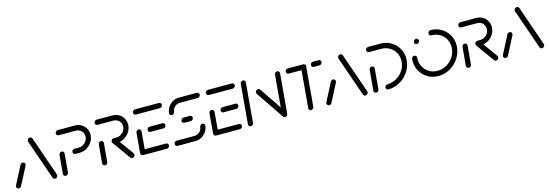

<svg xmlns="http://www.w3.org/2000/svg" viewBox="14 -1334 6153 2151"><g transform="rotate(-15 3090.0 -259.0)"><path d="M56.7 0Q45.2 0 37.4 -7.8Q29.6 -15.6 29.6 -27Q29.6 -34.4 33.3 -41.9L141.9 -251.5Q146.3 -259.3 153.9 -263.9Q161.5 -268.5 170.4 -268.5Q181.9 -268.5 189.4 -260.7Q197 -253 197 -241.5Q197 -234.1 193.3 -226.7L84.8 -17Q80.4 -9.3 72.8 -4.6Q65.2 0 56.7 0ZM508.5 -33Q508.5 -19.6 498.9 -9.8Q489.3 0 476.3 0Q467.4 0 460.7 -4.6Q454.1 -9.3 451.1 -17L291.1 -476.7Q289.3 -481.5 289.3 -486.7Q289.3 -499.6 298.9 -509.1Q308.5 -518.5 321.1 -518.5Q330 -518.5 336.9 -513.9Q343.7 -509.3 346.7 -501.5L506.3 -41.9Q508.5 -38.1 508.5 -33Z M600.4 0Q588.1 0 580.2 -8.7Q572.2 -17.4 573.3 -29.6L592.2 -244.8Q593.3 -257 602.8 -265.7Q612.2 -274.4 624.1 -274.4Q636.3 -274.4 644.3 -265.7Q652.2 -257 651.1 -244.8L632.2 -29.6Q631.1 -17.4 621.9 -8.7Q612.6 0 600.4 0ZM740 -236.7Q740 -249.6 749.6 -258.9Q759.3 -268.1 772.2 -268.1H822.6Q849.6 -268.1 873.9 -282.4Q898.1 -296.7 912.6 -320.6Q927 -344.4 927 -372.2Q927 -396.3 915.6 -416.3Q904.1 -436.3 884.1 -448Q864.1 -459.6 839.3 -459.6H640.4Q628.1 -459.6 620.4 -468.3Q612.6 -477 613.3 -489.3Q614.8 -501.5 624.1 -510Q633.3 -518.5 645.6 -518.5H844.4Q884.1 -518.5 916.5 -499.8Q948.9 -481.1 967.6 -448.7Q986.3 -416.3 986.3 -377.4Q986.3 -373 985.6 -364.1Q981.9 -321.9 958 -286.3Q934.1 -250.7 896.7 -230Q859.3 -209.3 817.4 -209.3H767Q755.6 -209.3 747.8 -217.2Q740 -225.2 740 -236.7Z M1055.6 0Q1043.3 0 1035.6 -8.7Q1027.8 -17.4 1028.5 -29.6L1047.8 -244.8Q1048.9 -257 1058.1 -265.7Q1067.4 -274.4 1079.6 -274.4Q1091.9 -274.4 1099.8 -265.7Q1107.8 -257 1106.7 -244.8L1087.4 -29.6Q1086.7 -17.4 1077.2 -8.7Q1067.8 0 1055.6 0ZM1403.7 -32.2Q1403.7 -18.9 1394.4 -9.3Q1385.2 0.4 1371.9 0.4Q1358.5 0.4 1350.7 -9.6L1200.4 -219.3Q1194.8 -225.9 1194.8 -235.6Q1194.8 -248.9 1204.3 -258.5Q1213.7 -268.1 1226.7 -268.1Q1233.3 -268.1 1238.9 -265.4Q1244.4 -262.6 1248.1 -257.8L1398.1 -48.5Q1403.7 -41.9 1403.7 -32.2ZM1194.8 -236.3Q1194.8 -249.3 1204.3 -258.7Q1213.7 -268.1 1226.7 -268.1H1258.5Q1285.9 -268.1 1310.2 -282.4Q1334.4 -296.7 1348.9 -320.6Q1363.3 -344.4 1363.3 -372.2Q1363.3 -396.3 1351.9 -416.3Q1340.4 -436.3 1320.2 -448Q1300 -459.6 1275.6 -459.6H1091.1Q1078.9 -459.6 1071.1 -468.3Q1063.3 -477 1064.1 -489.3Q1065.6 -501.5 1074.8 -510Q1084.1 -518.5 1096.3 -518.5H1280.4Q1320.4 -518.5 1352.8 -499.8Q1385.2 -481.1 1403.7 -448.7Q1422.2 -416.3 1422.2 -377Q1422.2 -368.5 1421.9 -364.1Q1418.1 -321.9 1394.1 -286.3Q1370 -250.7 1332.8 -230Q1295.6 -209.3 1253.7 -209.3H1221.5Q1210 -209.3 1202.4 -217Q1194.8 -224.8 1194.8 -236.3Z M1468.9 -28.5 1489.3 -261.5Q1490.4 -273.7 1499.8 -282.2Q1509.3 -290.7 1521.1 -290.7Q1533.3 -290.7 1541.3 -282.2Q1549.3 -273.7 1548.1 -261.5L1527.8 -28.5ZM1804.1 -32.2Q1804.1 -19.3 1794.6 -9.6Q1785.2 0 1772.2 0H1495.9Q1484.4 0 1476.7 -7.8Q1468.9 -15.6 1468.9 -27Q1468.9 -40 1478.3 -49.4Q1487.8 -58.9 1500.7 -58.9H1777.4Q1788.9 -58.9 1796.5 -51.1Q1804.1 -43.3 1804.1 -32.2ZM1617.4 -256.7Q1617.4 -269.6 1626.9 -279.3Q1636.3 -288.9 1649.3 -288.9H1797.4Q1808.9 -288.9 1816.7 -281.1Q1824.4 -273.3 1824.4 -261.9Q1824.4 -248.9 1814.8 -239.4Q1805.2 -230 1792.2 -230H1644.4Q1633 -230 1625.2 -237.6Q1617.4 -245.2 1617.4 -256.7ZM1508.9 -489.3Q1510.4 -501.5 1519.6 -510Q1528.9 -518.5 1541.1 -518.5H1817.4Q1828.9 -518.5 1836.7 -510.7Q1844.4 -503 1844.4 -491.9Q1844.4 -478.9 1834.8 -469.3Q1825.2 -459.6 1812.6 -459.6H1535.9Q1523.7 -459.6 1515.9 -468.3Q1508.1 -477 1508.9 -489.3Z M2228.1 -168.5Q2240.4 -168.5 2248.1 -160Q2255.9 -151.5 2254.8 -139.3Q2251.5 -101.5 2230 -69.4Q2208.5 -37.4 2174.8 -18.7Q2141.1 0 2103.3 0H1896.3Q1884.8 0 1877 -7.8Q1869.3 -15.6 1869.3 -27Q1869.3 -39.6 1878.9 -49.3Q1888.5 -58.9 1901.1 -58.9H2108.5Q2130.4 -58.9 2149.8 -69.6Q2169.3 -80.4 2181.7 -98.9Q2194.1 -117.4 2195.9 -139.3Q2197 -151.5 2206.5 -160Q2215.9 -168.5 2228.1 -168.5ZM2141.9 -261.9Q2141.9 -248.9 2132.4 -239.4Q2123 -230 2110 -230H2038.1Q2025.9 -230 2018.1 -238.5Q2010.4 -247 2011.1 -259.3Q2012.6 -271.5 2021.9 -280.2Q2031.1 -288.9 2043.3 -288.9H2114.8Q2126.3 -288.9 2134.1 -281.1Q2141.9 -273.3 2141.9 -261.9ZM1925.2 -350Q1913 -350 1905 -358.5Q1897 -367 1898.1 -379.3Q1901.5 -417 1923 -449.1Q1944.4 -481.1 1978 -499.8Q2011.5 -518.5 2049.3 -518.5H2256.7Q2268.1 -518.5 2275.9 -510.9Q2283.7 -503.3 2283.7 -492.6Q2283.7 -479.3 2274.1 -469.4Q2264.4 -459.6 2251.5 -459.6H2044.4Q2022.6 -459.6 2003.1 -448.9Q1983.7 -438.1 1971.3 -419.6Q1958.9 -401.1 1957 -379.3Q1955.9 -367 1946.7 -358.5Q1937.4 -350 1925.2 -350Z M2315.2 -28.5 2335.6 -261.5Q2336.7 -273.7 2346.1 -282.2Q2355.6 -290.7 2367.4 -290.7Q2379.6 -290.7 2387.6 -282.2Q2395.6 -273.7 2394.4 -261.5L2374.1 -28.5ZM2650.4 -32.2Q2650.4 -19.3 2640.9 -9.6Q2631.5 0 2618.5 0H2342.2Q2330.7 0 2323 -7.8Q2315.2 -15.6 2315.2 -27Q2315.2 -40 2324.6 -49.4Q2334.1 -58.9 2347 -58.9H2623.7Q2635.2 -58.9 2642.8 -51.1Q2650.4 -43.3 2650.4 -32.2ZM2463.7 -256.7Q2463.7 -269.6 2473.1 -279.3Q2482.6 -288.9 2495.6 -288.9H2643.7Q2655.2 -288.9 2663 -281.1Q2670.7 -273.3 2670.7 -261.9Q2670.7 -248.9 2661.1 -239.4Q2651.5 -230 2638.5 -230H2490.7Q2479.3 -230 2471.5 -237.6Q2463.7 -245.2 2463.7 -256.7ZM2355.2 -489.3Q2356.7 -501.5 2365.9 -510Q2375.2 -518.5 2387.4 -518.5H2663.7Q2675.2 -518.5 2683 -510.7Q2690.7 -503 2690.7 -491.9Q2690.7 -478.9 2681.1 -469.3Q2671.5 -459.6 2658.9 -459.6H2382.2Q2370 -459.6 2362.2 -468.3Q2354.4 -477 2355.2 -489.3Z M2746.7 0Q2734.4 0 2726.5 -8.7Q2718.5 -17.4 2719.6 -29.6L2759.6 -489.3Q2761.1 -501.5 2770.4 -510Q2779.6 -518.5 2791.9 -518.5Q2804.1 -518.5 2812 -509.8Q2820 -501.1 2818.5 -489.3L2778.5 -29.6Q2777.4 -17.4 2768.1 -8.7Q2758.9 0 2746.7 0ZM2898.5 -350Q2898.5 -362.2 2908.3 -371.7Q2918.1 -381.1 2930.7 -381.1Q2944.8 -381.1 2953 -370L3171.9 -45.9L3123 -9.3L2903.7 -333.3Q2898.5 -340.4 2898.5 -350ZM3143.3 0Q3131.1 0 3123.1 -8.7Q3115.2 -17.4 3116.3 -29.6L3156.7 -489.3Q3157.8 -501.1 3167 -509.8Q3176.3 -518.5 3188.5 -518.5Q3200.7 -518.5 3208.7 -509.8Q3216.7 -501.1 3215.6 -489.3L3175.2 -29.6Q3174.1 -17.4 3164.8 -8.7Q3155.6 0 3143.3 0Z M3518.1 -490.4 3477.8 -29.6Q3476.7 -17.4 3467.2 -8.7Q3457.8 0 3445.9 0Q3433.7 0 3425.7 -8.7Q3417.8 -17.4 3418.9 -29.6L3459.3 -490.4ZM3280.7 -486.7Q3280.7 -499.6 3290.2 -509.1Q3299.6 -518.5 3312.6 -518.5H3491.1Q3502.6 -518.5 3510.2 -510.7Q3517.8 -503 3517.8 -491.9Q3517.8 -478.9 3508.3 -469.3Q3498.9 -459.6 3485.9 -459.6H3307.4Q3295.9 -459.6 3288.3 -467.4Q3280.7 -475.2 3280.7 -486.7ZM3573 -486.7Q3573 -499.6 3582.4 -509.1Q3591.9 -518.5 3604.8 -518.5H3669.3Q3680.7 -518.5 3688.5 -510.7Q3696.3 -503 3696.3 -491.9Q3696.3 -478.9 3686.9 -469.3Q3677.4 -459.6 3664.4 -459.6H3600Q3588.5 -459.6 3580.7 -467.4Q3573 -475.2 3573 -486.7Z M3656.3 0Q3644.8 0 3637 -7.8Q3629.3 -15.6 3629.3 -27Q3629.3 -34.4 3633 -41.9L3741.5 -251.5Q3745.9 -259.3 3753.5 -263.9Q3761.1 -268.5 3770 -268.5Q3781.5 -268.5 3789.1 -260.7Q3796.7 -253 3796.7 -241.5Q3796.7 -234.1 3793 -226.7L3684.4 -17Q3680 -9.3 3672.4 -4.6Q3664.8 0 3656.3 0ZM4108.1 -33Q4108.1 -19.6 4098.5 -9.8Q4088.9 0 4075.9 0Q4067 0 4060.4 -4.6Q4053.7 -9.3 4050.7 -17L3890.7 -476.7Q3888.9 -481.5 3888.9 -486.7Q3888.9 -499.6 3898.5 -509.1Q3908.1 -518.5 3920.7 -518.5Q3929.6 -518.5 3936.5 -513.9Q3943.3 -509.3 3946.3 -501.5L4105.9 -41.9Q4108.1 -38.1 4108.1 -33Z M4227 -295.9Q4239.3 -295.9 4247 -287.2Q4254.8 -278.5 4253.7 -266.3L4233 -29.6Q4231.9 -17.4 4222.6 -8.7Q4213.3 0 4201.1 0Q4188.9 0 4180.9 -8.7Q4173 -17.4 4174.1 -29.6L4194.8 -266.3Q4195.9 -278.5 4205.4 -287.2Q4214.8 -295.9 4227 -295.9ZM4314.4 -27Q4314.4 -39.6 4324.1 -49.3Q4333.7 -58.9 4346.3 -58.9Q4400.7 -58.9 4449.3 -85.7Q4497.8 -112.6 4528.7 -158.7Q4559.6 -204.8 4564.4 -259.3Q4565.2 -271.1 4565.2 -277Q4565.2 -327.4 4541.1 -369.3Q4517 -411.1 4475.2 -435.4Q4433.3 -459.6 4381.9 -459.6H4240Q4227.8 -459.6 4220 -468.3Q4212.2 -477 4213 -489.3Q4214.4 -501.5 4223.7 -510Q4233 -518.5 4245.2 -518.5H4386.7Q4453 -518.5 4507.4 -487.2Q4561.9 -455.9 4593.1 -401.7Q4624.4 -347.4 4624.4 -282.2Q4624.4 -271.1 4623.3 -259.3Q4617 -188.9 4577 -129.4Q4537 -70 4474.4 -35Q4411.9 0 4341.5 0Q4330 0 4322.2 -7.8Q4314.4 -15.6 4314.4 -27Z M4753.7 -434.8Q4753.7 -447.8 4763.1 -457.4Q4772.6 -467 4785.6 -467Q4797 -467 4804.8 -459.3Q4812.6 -451.5 4812.6 -440Q4812.6 -427 4803 -417.6Q4793.3 -408.1 4780.4 -408.1Q4768.9 -408.1 4761.3 -415.9Q4753.7 -423.7 4753.7 -434.8ZM4936.3 -487.8Q4936.3 -500.7 4945.9 -510Q4955.6 -519.3 4968.5 -519.3Q5035.2 -519.3 5089.8 -487.8Q5144.4 -456.3 5175.7 -402Q5207 -347.8 5207 -282.2Q5207 -271.1 5205.9 -259.3Q5199.6 -188.5 5159.4 -128.9Q5119.3 -69.3 5056.5 -34.3Q4993.7 0.7 4923 0.7Q4856.3 0.7 4801.7 -30.7Q4747 -62.2 4715.7 -116.5Q4684.4 -170.7 4684.4 -236.3Q4684.4 -247.8 4685.6 -259.3Q4686.7 -271.5 4696.1 -280.2Q4705.6 -288.9 4717.8 -288.9Q4729.6 -288.9 4737.6 -280.2Q4745.6 -271.5 4744.4 -259.3Q4743.7 -247.4 4743.7 -241.5Q4743.7 -190.7 4767.8 -148.7Q4791.9 -106.7 4834.1 -82.4Q4876.3 -58.1 4928.1 -58.1Q4983 -58.1 5031.5 -85.2Q5080 -112.2 5111.1 -158.3Q5142.2 -204.4 5147 -259.3Q5147.8 -271.1 5147.8 -277Q5147.8 -327.8 5123.7 -369.8Q5099.6 -411.9 5057.4 -436.1Q5015.2 -460.4 4963.3 -460.4Q4951.9 -460.4 4944.1 -468.3Q4936.3 -476.3 4936.3 -487.8Z M5274.1 0Q5261.9 0 5254.1 -8.7Q5246.3 -17.4 5247 -29.6L5266.3 -244.8Q5267.4 -257 5276.7 -265.7Q5285.9 -274.4 5298.1 -274.4Q5310.4 -274.4 5318.3 -265.7Q5326.3 -257 5325.2 -244.8L5305.9 -29.6Q5305.2 -17.4 5295.7 -8.7Q5286.3 0 5274.1 0ZM5622.2 -32.2Q5622.2 -18.9 5613 -9.3Q5603.7 0.4 5590.4 0.4Q5577 0.4 5569.3 -9.6L5418.9 -219.3Q5413.3 -225.9 5413.3 -235.6Q5413.3 -248.9 5422.8 -258.5Q5432.2 -268.1 5445.2 -268.1Q5451.9 -268.1 5457.4 -265.4Q5463 -262.6 5466.7 -257.8L5616.7 -48.5Q5622.2 -41.9 5622.2 -32.2ZM5413.3 -236.3Q5413.3 -249.3 5422.8 -258.7Q5432.2 -268.1 5445.2 -268.1H5477Q5504.4 -268.1 5528.7 -282.4Q5553 -296.7 5567.4 -320.6Q5581.9 -344.4 5581.9 -372.2Q5581.9 -396.3 5570.4 -416.3Q5558.9 -436.3 5538.7 -448Q5518.5 -459.6 5494.1 -459.6H5309.6Q5297.4 -459.6 5289.6 -468.3Q5281.9 -477 5282.6 -489.3Q5284.1 -501.5 5293.3 -510Q5302.6 -518.5 5314.8 -518.5H5498.9Q5538.9 -518.5 5571.3 -499.8Q5603.7 -481.1 5622.2 -448.7Q5640.7 -416.3 5640.7 -377Q5640.7 -368.5 5640.4 -364.1Q5636.7 -321.9 5612.6 -286.3Q5588.5 -250.7 5551.3 -230Q5514.1 -209.3 5472.2 -209.3H5440Q5428.5 -209.3 5420.9 -217Q5413.3 -224.8 5413.3 -236.3Z M5703.7 0Q5692.2 0 5684.4 -7.8Q5676.7 -15.6 5676.7 -27Q5676.7 -34.4 5680.4 -41.9L5788.9 -251.5Q5793.3 -259.3 5800.9 -263.9Q5808.5 -268.5 5817.4 -268.5Q5828.9 -268.5 5836.5 -260.7Q5844.1 -253 5844.1 -241.5Q5844.1 -234.1 5840.4 -226.7L5731.9 -17Q5727.4 -9.3 5719.8 -4.6Q5712.2 0 5703.7 0ZM6155.6 -33Q6155.6 -19.6 6145.9 -9.8Q6136.3 0 6123.3 0Q6114.4 0 6107.8 -4.6Q6101.1 -9.3 6098.1 -17L5938.1 -476.7Q5936.3 -481.5 5936.3 -486.7Q5936.3 -499.6 5945.9 -509.1Q5955.6 -518.5 5968.1 -518.5Q5977 -518.5 5983.9 -513.9Q5990.7 -509.3 5993.7 -501.5L6153.3 -41.9Q6155.6 -38.1 6155.6 -33Z"/></g></svg>

Font: 26F Galaxy Sans Medium
Style: Italic
Weight: 500
Italic angle: -5°
Designer: C₂₉H₂₅N₃O₅
Version: Version 1.200